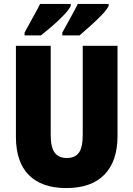

<svg xmlns="http://www.w3.org/2000/svg" viewBox="-20 -947 679 977"><path d="M578 -255Q578 -127 511.5 -58.5Q445 10 317 10Q193 10 127 -56Q61 -122 61 -251V-714H238V-261Q238 -197 258.5 -170Q279 -143 320 -143Q362 -143 381.5 -170Q401 -197 401 -262V-714H578ZM533 -917Q524 -898 497.5 -870.5Q471 -843 439.5 -815Q408 -787 385 -767H297V-781Q322 -827 343.5 -865.5Q365 -904 376 -927H533ZM340 -917Q331 -898 305 -870.5Q279 -843 247 -815.5Q215 -788 188 -767H105V-781Q130 -828 151.5 -866Q173 -904 184 -927H340Z"/></svg>

Font: Noto Sans Lao Looped Condensed Black
Style: Regular
Weight: 900
Width: 3
Designer: Mark Frömberg, Ben Mitchell
Foundry: The Fontpad Ltd
Version: Version 1.002; ttfautohint (v1.8.4.7-5d5b)